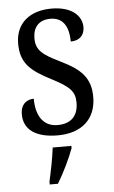

<svg xmlns="http://www.w3.org/2000/svg" viewBox="-54 -582 497 840"><g transform="rotate(-5 194.0 -162.0)"><path d="M184 10C289 10 353 -47 353 -144C353 -228 312 -268 223 -311C148 -348 119 -368 119 -422C119 -469 144 -501 196 -501C248 -501 276 -464 276 -394C315 -394 337 -417 337 -452C337 -502 293 -545 204 -545C110 -545 46 -495 46 -405C46 -320 86 -284 180 -236C255 -197 278 -175 278 -126C278 -69 248 -35 187 -35C121 -35 93 -89 93 -159C66 -159 35 -143 35 -95C35 -25 92 10 184 10ZM130 208V221H166C192 179 224 113 239 71V61H157C151 110 140 163 130 208Z"/></g></svg>

Font: Noto Serif Myanmar Condensed
Style: Regular
Weight: 400
Width: 3
Designer: Ben Mitchell and the Monotype Design Team
Foundry: Monotype Imaging Inc.
Version: Version 2.106